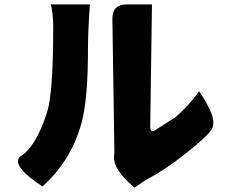

<svg xmlns="http://www.w3.org/2000/svg" viewBox="-20 -793 1040 873"><path d="M592 60Q491 -23 499 -86L500 -106L491 -708Q491 -773 556 -773H671L663 -216Q663 -187 687 -202L779 -261Q839 -313 885 -378Q978 -244 938 -199Q919 -170 823 -94Q727 -18 640 27L592 60ZM173 55Q25 -43 74 -83Q142 -124 193 -279Q222 -364 222 -670Q222 -731 211 -773H389Q381 -672 380 -580Q381 -352 352 -239Q306 -65 173 55Z"/></svg>

Font: Swei Half Moon CJK SC
Style: Black
Weight: 900
Version: Version 2.071